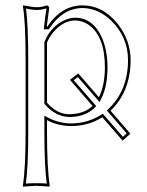

<svg xmlns="http://www.w3.org/2000/svg" viewBox="-20 -459 546 714"><path d="M75.2 32.2V-234.9Q75.2 -380.4 64.9 -436L66.9 -439Q101.6 -432.1 118.2 -432.1Q137.2 -432.6 153.8 -439Q162.1 -437 163.1 -429.2Q153.8 -360.4 153.8 -359.9H155.8Q208 -438.5 286.1 -439Q363.8 -439 418.9 -368.7Q465.3 -308.6 465.8 -234.9Q464.8 -117.7 391.1 -47.4L464.8 38.1L436 64L360.4 -22.9Q308.1 9.8 244.1 9.8Q195.3 9.3 154.8 -12.2V32.2Q154.8 165.5 165 231.9L163.1 234.9Q161.1 234.9 115.2 231.9L65.9 234.9L64.9 231.9Q75.2 168.5 75.2 32.2ZM154.8 -300.8V-77.1Q191.9 -34.2 237.8 -34.2Q291.5 -34.7 324.2 -64.9L240.2 -162.1L271 -186L347.7 -97.2Q369.6 -140.6 370.1 -208Q370.1 -324.2 309.6 -366.7Q286.6 -382.8 258.8 -382.8Q216.3 -382.8 179.7 -340.8Q164.1 -322.3 154.8 -300.8ZM85 32.2Q85 161.1 76.2 223.6Q93.8 222.2 115.2 222.2Q137.7 222.2 153.8 223.6Q145 157.2 145 32.2V-28.8L159.7 -21Q199.2 -0.5 244.1 0Q305.7 -0.5 354.5 -31.2L362.3 -36.1L437 49.8L451.2 37.1L377.4 -47.9L384.3 -54.7Q455.6 -123 456.1 -234.9Q456.1 -320.3 395 -380.9Q345.7 -428.7 286.1 -429.2Q213.4 -427.7 164.6 -354.5L161.6 -350.1H142.6L144 -360.8Q147.9 -397.5 152.8 -427.7Q135.7 -422.4 118.2 -421.9Q101.1 -421.9 76.7 -426.8Q85 -365.7 85 -234.9ZM145 -303.2 146 -304.7Q170.4 -363.3 224.1 -385.7Q242.7 -393.1 258.8 -393.1Q325.7 -393.1 358.9 -319.3Q379.4 -272.5 379.9 -208Q379.4 -137.7 356.9 -92.8L350.1 -79.6L269.5 -172.4L254.4 -160.6L337.9 -64.5L331.1 -57.6Q295.9 -23.9 237.8 -23.9Q186.5 -25.4 147.5 -70.3L145 -73.2Z"/></svg>

Font: Linux Biolinum Outline O
Style: Bold
Weight: 700
Designer: Philipp H. Poll
Foundry: Philipp H. Poll
Version: Version 0.9.2